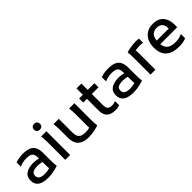

<svg xmlns="http://www.w3.org/2000/svg" viewBox="213 -1936 3113 3113"><g transform="rotate(-45 1770.0 -379.5)"><path d="M291 12Q171 12 110 -30Q49 -72 49 -161Q49 -249 113 -291Q177 -333 284 -333Q321 -333 349.5 -328Q378 -323 400 -317V-329Q400 -387 383.5 -416.5Q367 -446 334 -455.5Q301 -465 251 -465Q211 -465 171 -455.5Q131 -446 107 -435H98V-529Q134 -543 178.5 -550Q223 -557 265 -557Q317 -557 362 -548Q407 -539 440.5 -514.5Q474 -490 492.5 -445Q511 -400 511 -329V-200Q511 -180 511.5 -148Q512 -116 513.5 -85.5Q515 -55 520 -37L517 -29Q484 -17 444 -7.5Q404 2 364 7Q324 12 291 12ZM156 -161Q156 -114 191 -93.5Q226 -73 292 -73Q354 -73 405 -89Q402 -105 401 -123.5Q400 -142 400 -167V-237Q378 -243 352 -246.5Q326 -250 303 -250Q228 -250 192 -230.5Q156 -211 156 -161Z M741 -637Q712 -637 692.5 -655Q673 -673 673 -704Q673 -735 692.5 -753Q712 -771 741 -771Q771 -771 790 -753Q809 -735 809 -704Q809 -673 790 -655Q771 -637 741 -637ZM685 0V-374Q685 -394 684.5 -425.5Q684 -457 682.5 -488Q681 -519 677 -537L679 -545H797V0Z M1224 12Q1171 12 1125 1.5Q1079 -9 1043.5 -35.5Q1008 -62 988.5 -109Q969 -156 969 -227V-374Q969 -394 968.5 -425.5Q968 -457 966 -488Q964 -519 960 -537L962 -545H1081V-235Q1081 -173 1099 -140Q1117 -107 1151.5 -94.5Q1186 -82 1235 -82Q1259 -82 1283.5 -85.5Q1308 -89 1329 -94Q1328 -107 1327.5 -123Q1327 -139 1327 -156V-374Q1327 -394 1326.5 -425.5Q1326 -457 1324 -488Q1322 -519 1318 -537L1320 -545H1439V-199Q1439 -179 1439.5 -147.5Q1440 -116 1441.5 -85Q1443 -54 1447 -36L1445 -28Q1417 -17 1377 -8Q1337 1 1296 6.5Q1255 12 1224 12Z M1837 8Q1731 8 1682 -40.5Q1633 -89 1633 -179V-451H1548V-545H1633V-690H1745V-545H1898V-451H1745V-189Q1745 -134 1769.5 -110Q1794 -86 1847 -86Q1888 -86 1920 -101H1929V-9Q1912 -2 1889 3Q1866 8 1837 8Z M2246 12Q2126 12 2065 -30Q2004 -72 2004 -161Q2004 -249 2068 -291Q2132 -333 2239 -333Q2276 -333 2304.5 -328Q2333 -323 2355 -317V-329Q2355 -387 2338.5 -416.5Q2322 -446 2289 -455.5Q2256 -465 2206 -465Q2166 -465 2126 -455.5Q2086 -446 2062 -435H2053V-529Q2089 -543 2133.5 -550Q2178 -557 2220 -557Q2272 -557 2317 -548Q2362 -539 2395.5 -514.5Q2429 -490 2447.5 -445Q2466 -400 2466 -329V-200Q2466 -180 2466.5 -148Q2467 -116 2468.5 -85.5Q2470 -55 2475 -37L2472 -29Q2439 -17 2399 -7.5Q2359 2 2319 7Q2279 12 2246 12ZM2111 -161Q2111 -114 2146 -93.5Q2181 -73 2247 -73Q2309 -73 2360 -89Q2357 -105 2356 -123.5Q2355 -142 2355 -167V-237Q2333 -243 2307 -246.5Q2281 -250 2258 -250Q2183 -250 2147 -230.5Q2111 -211 2111 -161Z M2640 0V-346Q2640 -366 2639.5 -397.5Q2639 -429 2637.5 -460Q2636 -491 2632 -509L2634 -517Q2661 -527 2699 -534.5Q2737 -542 2777 -546.5Q2817 -551 2849 -551Q2871 -551 2888 -549.5Q2905 -548 2920 -546V-452H2912Q2898 -455 2879.5 -456Q2861 -457 2845 -457Q2820 -457 2795 -454Q2770 -451 2748 -447Q2752 -421 2752 -383V0Z M3293 9Q2986 9 2986 -274Q2986 -361 3018 -424.5Q3050 -488 3108 -522.5Q3166 -557 3245 -557Q3334 -557 3389 -520.5Q3444 -484 3468.5 -418.5Q3493 -353 3489 -267L3488 -237H3101Q3108 -179 3134.5 -145.5Q3161 -112 3203.5 -98Q3246 -84 3300 -84Q3350 -84 3386.5 -93.5Q3423 -103 3444 -115H3453V-20Q3427 -8 3387.5 0.5Q3348 9 3293 9ZM3244 -467Q3190 -467 3149.5 -434.5Q3109 -402 3101 -319H3376V-327Q3376 -467 3244 -467Z"/></g></svg>

Font: Kufam Medium
Style: Regular
Weight: 500
Designer: Wael Morcos, Artur Schmal
Foundry: Original Type
Version: Version 1.300; ttfautohint (v1.8.3)